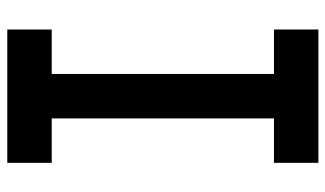

<svg xmlns="http://www.w3.org/2000/svg" viewBox="-208 -708 915 540"><g transform="rotate(-90 250.0 -437.5)"><path d="M312.5 -125H437.5V0H62.5V-125H187.5V-750H62.5V-875H437.5V-750H312.5Z"/></g></svg>

Font: Oldtimer
Style: Regular
Weight: 400
Designer: GGBotNet
Foundry: GGBotNet
Version: 1.00